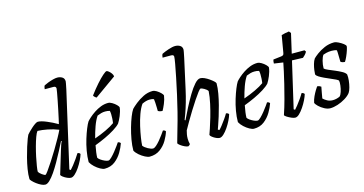

<svg xmlns="http://www.w3.org/2000/svg" viewBox="-81 -1166 2905 1531"><g transform="rotate(-15 1371.0 -400.0)"><path d="M136 0Q121 0 102.5 -9Q84 -18 66.5 -31Q49 -44 37 -56.5Q25 -69 24 -75Q23 -112 30.5 -157Q38 -202 49.5 -246.5Q61 -291 73 -329Q85 -367 94.5 -391.5Q104 -416 107 -420Q112 -427 125 -440Q138 -453 153.5 -467Q169 -481 183.5 -490.5Q198 -500 206 -500Q232 -500 277.5 -481Q323 -462 364 -438Q367 -449 373.5 -479Q380 -509 388 -546.5Q396 -584 403 -620.5Q410 -657 415 -684Q420 -711 420 -717Q420 -736 399 -736H327Q327 -744 329.5 -753Q332 -762 335 -766Q348 -773 369 -781Q390 -789 411 -794.5Q432 -800 447 -800Q470 -800 487.5 -789Q505 -778 505 -754Q505 -747 493 -690L351 -67L361 -60Q371 -70 387.5 -91Q404 -112 420.5 -135.5Q437 -159 447 -176Q456 -176 462 -172Q468 -168 469 -163Q463 -142 449.5 -114.5Q436 -87 418 -60.5Q400 -34 381.5 -17Q363 0 348 0Q335 0 317 -8Q299 -16 285 -26.5Q271 -37 269 -44L326 -233Q333 -257 340 -276Q347 -295 351 -301L346 -304Q329 -270 307.5 -229Q286 -188 263 -147.5Q240 -107 217 -73.5Q194 -40 173 -20Q152 0 136 0ZM156 -75Q161 -75 179.5 -100.5Q198 -126 224 -166Q250 -206 276.5 -250Q303 -294 324.5 -333Q346 -372 356 -394Q313 -411 267 -420Q221 -429 185 -430Q175 -418 163.5 -386.5Q152 -355 141 -314.5Q130 -274 121.5 -233.5Q113 -193 108 -161Q103 -129 103 -116Q110 -102 129 -88.5Q148 -75 156 -75Z M626 0Q612 0 590 -12Q568 -24 547 -43.5Q526 -63 515 -84Q515 -128 523.5 -176Q532 -224 545.5 -268Q559 -312 573 -346.5Q587 -381 598 -398Q607 -409 626 -426Q645 -443 670.5 -460Q696 -477 725.5 -488.5Q755 -500 786 -500Q801 -500 819.5 -489Q838 -478 852 -464Q866 -450 867 -441Q863 -408 848.5 -374Q834 -340 821 -320Q804 -301 769 -279Q734 -257 690 -236.5Q646 -216 603 -200Q597 -170 593.5 -144Q590 -118 590 -100Q596 -90 610.5 -80Q625 -70 642 -62.5Q659 -55 671 -55Q680 -55 697 -71.5Q714 -88 732 -110.5Q750 -133 763.5 -152Q777 -171 780 -176Q788 -176 794 -172Q800 -168 802 -163Q791 -130 768.5 -92Q746 -54 711 -27Q676 0 626 0ZM614 -253Q663 -270 709.5 -292Q756 -314 783 -334Q784 -341 785.5 -353Q787 -365 787 -373Q788 -392 787.5 -407Q787 -422 784 -435Q774 -438 764.5 -439Q755 -440 746 -440Q729 -440 713 -435.5Q697 -431 680 -424Q659 -393 642.5 -347Q626 -301 614 -253ZM710 -565Q704 -567 695.5 -575Q687 -583 686 -588Q721 -635 753 -671Q785 -707 808.5 -727.5Q832 -748 840 -748Q846 -748 857 -739.5Q868 -731 877.5 -718Q887 -705 888 -692Z M997 0Q983 0 959.5 -12Q936 -24 914.5 -42.5Q893 -61 883 -80Q883 -122 891.5 -170Q900 -218 913 -264Q926 -310 940.5 -346.5Q955 -383 968 -402Q982 -417 1010.5 -440Q1039 -463 1076 -481.5Q1113 -500 1153 -500Q1168 -500 1186 -489Q1204 -478 1218 -464Q1232 -450 1233 -442Q1228 -409 1214.5 -377Q1201 -345 1190 -326Q1177 -326 1167.5 -329Q1158 -332 1153 -336Q1153 -346 1152.5 -365.5Q1152 -385 1151 -404.5Q1150 -424 1148 -434Q1139 -438 1130 -439Q1121 -440 1113 -440Q1098 -440 1082 -435.5Q1066 -431 1050 -423Q1029 -393 1013 -348.5Q997 -304 986 -256Q975 -208 968.5 -166.5Q962 -125 961 -100Q973 -84 998.5 -70Q1024 -56 1040 -56Q1051 -56 1066.5 -69.5Q1082 -83 1098.5 -102.5Q1115 -122 1129 -141.5Q1143 -161 1152 -174Q1160 -174 1166 -170Q1172 -166 1174 -162Q1164 -128 1142 -90.5Q1120 -53 1084 -26.5Q1048 0 997 0Z M1316 0Q1304 0 1286 -8.5Q1268 -17 1253.5 -28Q1239 -39 1236 -46Q1239 -58 1247 -85.5Q1255 -113 1265 -148.5Q1275 -184 1285.5 -220.5Q1296 -257 1303 -287Q1319 -350 1334.5 -420Q1350 -490 1363 -553.5Q1376 -617 1384 -662Q1392 -707 1392 -720Q1392 -736 1370 -736H1300Q1300 -744 1302.5 -753Q1305 -762 1308 -766Q1330 -777 1364 -788.5Q1398 -800 1420 -800Q1443 -800 1460.5 -789Q1478 -778 1478 -754Q1478 -747 1466 -690L1412 -445Q1400 -390 1386 -342Q1372 -294 1359.5 -259.5Q1347 -225 1341 -210L1347 -206Q1367 -249 1393 -299.5Q1419 -350 1446.5 -396Q1474 -442 1500 -471Q1526 -500 1547 -500Q1562 -500 1581 -491.5Q1600 -483 1618.5 -470Q1637 -457 1649.5 -445.5Q1662 -434 1663 -427Q1663 -390 1655 -344.5Q1647 -299 1635 -253Q1623 -207 1610.5 -167Q1598 -127 1588.5 -100.5Q1579 -74 1577 -68L1588 -61Q1598 -70 1614 -90.5Q1630 -111 1646.5 -134.5Q1663 -158 1673 -176Q1681 -176 1687.5 -172Q1694 -168 1696 -163Q1690 -142 1676.5 -114.5Q1663 -87 1645 -60.5Q1627 -34 1608.5 -17Q1590 0 1575 0Q1563 0 1546.5 -7.5Q1530 -15 1516.5 -25.5Q1503 -36 1501 -44Q1505 -55 1517.5 -91.5Q1530 -128 1544.5 -178Q1559 -228 1571 -282.5Q1583 -337 1586 -384Q1577 -398 1557 -409Q1537 -420 1529 -420Q1523 -420 1506.5 -398.5Q1490 -377 1467 -342.5Q1444 -308 1419.5 -268.5Q1395 -229 1373 -191Q1351 -153 1336 -126Q1332 -111 1329 -95Q1326 -79 1326 -60Q1326 -36 1332 -14Q1330 -11 1326 -7Q1322 -3 1316 0Z M1858 0Q1844 0 1822 -12Q1800 -24 1779 -43.5Q1758 -63 1747 -84Q1747 -128 1755.5 -176Q1764 -224 1777.5 -268Q1791 -312 1805 -346.5Q1819 -381 1830 -398Q1839 -409 1858 -426Q1877 -443 1902.5 -460Q1928 -477 1957.5 -488.5Q1987 -500 2018 -500Q2033 -500 2051.5 -489Q2070 -478 2084 -464Q2098 -450 2099 -441Q2095 -408 2080.5 -374Q2066 -340 2053 -320Q2036 -301 2001 -279Q1966 -257 1922 -236.5Q1878 -216 1835 -200Q1829 -170 1825.5 -144Q1822 -118 1822 -100Q1828 -90 1842.5 -80Q1857 -70 1874 -62.5Q1891 -55 1903 -55Q1912 -55 1929 -71.5Q1946 -88 1964 -110.5Q1982 -133 1995.5 -152Q2009 -171 2012 -176Q2020 -176 2026 -172Q2032 -168 2034 -163Q2023 -130 2000.5 -92Q1978 -54 1943 -27Q1908 0 1858 0ZM1846 -253Q1895 -270 1941.5 -292Q1988 -314 2015 -334Q2016 -341 2017.5 -353Q2019 -365 2019 -373Q2020 -392 2019.5 -407Q2019 -422 2016 -435Q2006 -438 1996.5 -439Q1987 -440 1978 -440Q1961 -440 1945 -435.5Q1929 -431 1912 -424Q1891 -393 1874.5 -347Q1858 -301 1846 -253Z M2199 0Q2187 0 2168.5 -8Q2150 -16 2134 -26Q2118 -36 2116 -43Q2136 -102 2152.5 -163.5Q2169 -225 2182.5 -280.5Q2196 -336 2205.5 -380Q2215 -424 2220 -450L2145 -461Q2145 -472 2146.5 -480.5Q2148 -489 2150 -493L2217 -501Q2228 -503 2233 -507Q2238 -511 2240 -524L2264 -664Q2275 -668 2293 -671.5Q2311 -675 2327 -677L2340 -661L2303 -500H2408L2417 -487Q2411 -475 2400 -463Q2389 -451 2381 -445L2291 -448L2203 -68L2213 -61Q2222 -70 2238 -90.5Q2254 -111 2270.5 -134.5Q2287 -158 2297 -176Q2305 -176 2311 -172Q2317 -168 2320 -163Q2314 -142 2300.5 -114.5Q2287 -87 2269 -60.5Q2251 -34 2233 -17Q2215 0 2199 0Z M2488 0Q2466 0 2440.5 -13.5Q2415 -27 2396.5 -45Q2378 -63 2374 -75Q2379 -101 2390.5 -125.5Q2402 -150 2413.5 -169Q2425 -188 2431 -196Q2440 -196 2449 -192.5Q2458 -189 2463 -185Q2460 -169 2455 -143Q2450 -117 2446 -92Q2459 -79 2479 -68Q2499 -57 2525 -57Q2540 -57 2556 -61Q2572 -65 2583 -71Q2593 -80 2601 -104.5Q2609 -129 2612 -155Q2615 -181 2612 -194Q2610 -200 2592.5 -208.5Q2575 -217 2551 -227Q2527 -237 2502.5 -248.5Q2478 -260 2460.5 -271Q2443 -282 2440 -293Q2440 -304 2443 -327Q2446 -350 2453 -375Q2460 -400 2471 -416Q2481 -427 2507.5 -447Q2534 -467 2571.5 -483.5Q2609 -500 2653 -500Q2665 -500 2686.5 -489.5Q2708 -479 2725 -466Q2742 -453 2742 -444Q2742 -436 2734.5 -412.5Q2727 -389 2716 -364.5Q2705 -340 2696 -327Q2684 -327 2674.5 -330.5Q2665 -334 2661 -338Q2660 -360 2660 -388Q2660 -416 2658 -433Q2649 -437 2637.5 -438.5Q2626 -440 2615 -440Q2591 -440 2571 -435Q2551 -430 2545 -427Q2534 -412 2526 -381.5Q2518 -351 2518 -320Q2527 -311 2551 -301Q2575 -291 2603.5 -279Q2632 -267 2655.5 -254Q2679 -241 2687 -226Q2690 -204 2687 -175.5Q2684 -147 2677 -121Q2670 -95 2660 -80Q2644 -59 2614 -40.5Q2584 -22 2550 -11Q2516 0 2488 0Z"/></g></svg>

Font: Texturina 72pt 72pt Regular
Style: Italic
Weight: 400
Italic angle: -11°
Designer: Guillermo Torres Carreño
Foundry: Omnibus-Type
Version: Version 1.002; ttfautohint (v1.8.3)